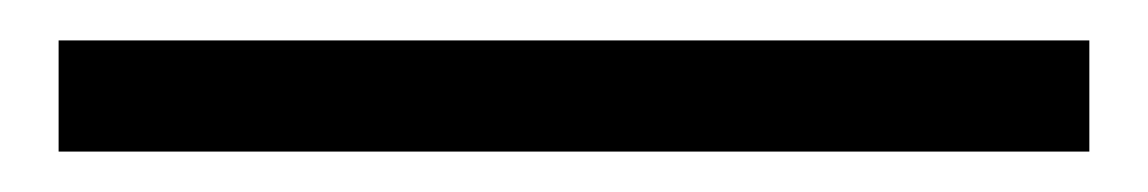

<svg xmlns="http://www.w3.org/2000/svg" viewBox="-20 91 568 95"><path d="M9 111H519V166H9Z"/></svg>

Font: Overpass ExtraLight
Style: Regular
Weight: 200
Designer: Delve Withrington, Thomas Jockin
Foundry: Delve Fonts
Version: Version 3.000;DELV;Overpass